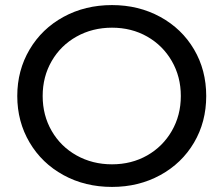

<svg xmlns="http://www.w3.org/2000/svg" viewBox="-20 -728 880 756"><path d="M230 -38.5C286.7 -7.5 350.3 8 421 8C491 8 554.3 -7.5 611 -38.5C667.7 -69.5 712 -112.2 744 -166.5C776 -220.8 792 -282 792 -350C792 -418 776 -479.2 744 -533.5C712 -587.8 667.7 -630.5 611 -661.5C554.3 -692.5 491 -708 421 -708C350.3 -708 286.7 -692.5 230 -661.5C173.3 -630.5 128.8 -587.7 96.5 -533C64.2 -478.3 48 -417.3 48 -350C48 -282.7 64.2 -221.7 96.5 -167C128.8 -112.3 173.3 -69.5 230 -38.5ZM559.5 -116C518.5 -92.7 472.3 -81 421 -81C369.7 -81 323.2 -92.7 281.5 -116C239.8 -139.3 207.2 -171.5 183.5 -212.5C159.8 -253.5 148 -299.3 148 -350C148 -400.7 159.8 -446.5 183.5 -487.5C207.2 -528.5 239.8 -560.7 281.5 -584C323.2 -607.3 369.7 -619 421 -619C472.3 -619 518.5 -607.3 559.5 -584C600.5 -560.7 632.8 -528.5 656.5 -487.5C680.2 -446.5 692 -400.7 692 -350C692 -299.3 680.2 -253.5 656.5 -212.5C632.8 -171.5 600.5 -139.3 559.5 -116Z"/></svg>

Font: ICO Headline
Style: Regular
Weight: 500
Designer: Julieta Ulanovsky
Foundry: Julieta Ulanovsky
Version: Version 7.200